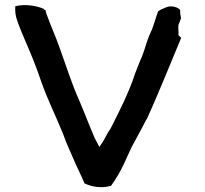

<svg xmlns="http://www.w3.org/2000/svg" viewBox="-20 -755 820 767"><path d="M41 -730C40 -712 41 -693 49 -672C59 -643 69 -620 83 -587C107 -532 124 -490 144 -431C171 -354 203 -292 232 -220C245 -182 262 -147 277 -112C290 -81 306 -52 318 -21L319 -22C345 -9 384 -2 420 -12H423C442 -38 460 -68 475 -100L495 -144C502 -159 508 -173 516 -186C533 -216 548 -247 565 -278H566C614 -384 658 -494 703 -602L704 -604L693 -614C694 -628 691 -645 693 -656C696 -663 700 -673 703 -682V-685C700 -696 699 -707 700 -713V-714C695 -725 665 -735 644 -726C635 -721 621 -718 613 -710L612 -711C603 -687 596 -660 587 -637L580 -622L573 -605C561 -573 554 -541 540 -513C533 -495 527 -481 520 -462C494 -383 458 -313 422 -242C409 -225 399 -200 387 -183C382 -176 380 -173 377 -168C372 -179 365 -190 359 -202C337 -252 318 -304 296 -355C266 -421 241 -502 215 -573C204 -604 181 -657 170 -688C165 -701 163 -705 161 -716L160 -715C155 -717 157 -716 153 -721H151C126 -732 79 -740 41 -730Z"/></svg>

Font: Hussar Pisanka
Style: Sbd
Weight: 600
Designer: Robert Jablonski
Foundry: Cannot Into Space Fonts
Version: Version 1.070